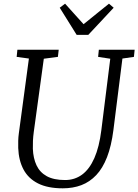

<svg xmlns="http://www.w3.org/2000/svg" viewBox="-20 -1013 752 1043"><path d="M645 -695 596 -306Q585 -220 561.5 -159.5Q538 -99 502.8 -61.8Q467.5 -24.5 422 -7.2Q376.5 10 321 10Q239.5 10 186.8 -16.5Q134 -43 107.8 -92.2Q81.5 -141.5 79 -209Q78.5 -227.5 79 -248Q79.5 -268.5 82.5 -290L137 -695L70.5 -704L74.5 -743H299L294.5 -704L218 -694L163.5 -296.5Q160 -270.5 159 -248Q158 -225.5 158.5 -204.5Q160.5 -153 178.5 -114.8Q196.5 -76.5 234.2 -55.8Q272 -35 333.5 -35Q386 -35 426 -64.5Q466 -94 492.5 -154Q519 -214 530.5 -306L579 -694L513 -704L517 -743H711.5L707.5 -704ZM396.5 -823.5 304.5 -971 333.5 -993Q358.5 -965.5 383.5 -937.5Q408.5 -909.5 434 -881.5Q468 -909.5 502.8 -937.2Q537.5 -965 572 -993L597.5 -971L459.5 -823.5Z"/></svg>

Font: Merriweather 24pt Light
Style: Italic
Weight: 300
Italic angle: -7.8°
Version: Version 2.101